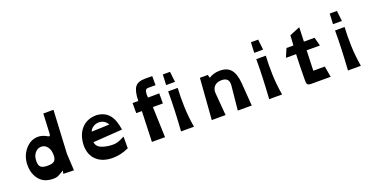

<svg xmlns="http://www.w3.org/2000/svg" viewBox="-26 -1693 4984 2558"><g transform="rotate(-20 2466.0 -413.5)"><path d="M415 13Q288 13 220.5 -68.5Q153 -150 153 -273Q153 -400 229.5 -491.5Q306 -583 414 -583Q445 -583 474.5 -573.5Q504 -564 520 -554.5Q536 -545 549 -539.5Q562 -534 567.5 -542Q573 -550 574 -575L587 -850H731L699 -235L712 1L562 -3L572 -47Q562 -41 544.5 -31Q527 -21 521 -17.5Q515 -14 503 -7.5Q491 -1 485.5 1Q480 3 470.5 6.5Q461 10 453.5 10.5Q446 11 436.5 12Q427 13 415 13ZM527 -283Q527 -356 493.5 -400Q460 -444 408 -444Q355 -444 318.5 -399.5Q282 -355 282 -283Q282 -222 310 -199Q338 -176 405 -176Q472 -176 499.5 -199Q527 -222 527 -283Z M1499 -290 1084 -262Q1092 -208 1135 -182.5Q1178 -157 1260 -146Q1325 -138 1369 -147.5Q1413 -157 1486 -195V-30Q1372 23 1258 23Q1114 23 1030.5 -53Q947 -129 947 -268V-269Q953 -417 1032 -502Q1111 -587 1243 -587H1245Q1357 -578 1418 -506.5Q1479 -435 1499 -290ZM1110 -402 1362 -411Q1347 -444 1315 -464.5Q1283 -485 1243 -486Q1197 -487 1159.5 -462.5Q1122 -438 1110 -402Z M1817 1 1832 -431H1752V-574H1833Q1836 -712 1876 -767Q1916 -822 2014 -822H2121V-693H2013Q1980 -693 1972 -656Q1964 -619 1970 -572L2130 -574V-431H1988L2003 1ZM2254 -646 2261 -794H2363L2380 -646ZM2230 2Q2251 -306 2251 -558H2386Q2378 -433 2383 -289.5Q2388 -146 2413 2Z M3209 -325 3233 0H3035L3069 -341Q3081 -455 2969 -455Q2905 -455 2868 -418.5Q2831 -382 2836 -316L2862 0H2666L2710 -583H2822L2834 -538Q2899 -580 2979 -582Q3089 -586 3144 -523Q3199 -460 3209 -325Z M3504 -648 3511 -796H3613L3630 -648ZM3480 0Q3501 -308 3501 -560H3636Q3628 -435 3633 -291.5Q3638 -148 3663 0Z M4162 -155H4325L4352 0H4066Q4032 -3 4022.5 -19Q4013 -35 4014 -74Q4014 -78 4014.5 -128.5Q4015 -179 4016.5 -266Q4018 -353 4022 -441H3878L3930 -562H4028Q4031 -633 4037 -704L4184 -764L4177 -562H4328L4360 -441H4172Z M4621 -648 4628 -796H4730L4747 -648ZM4597 0Q4618 -308 4618 -560H4753Q4745 -435 4750 -291.5Q4755 -148 4780 0Z"/></g></svg>

Font: OpenDyslexic
Style: Bold
Weight: 800
Designer: Abbie Gonzalez
Version: Version 0.920;hotconv 1.0.109;makeotfexe 2.5.65596